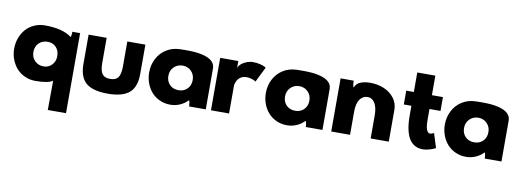

<svg xmlns="http://www.w3.org/2000/svg" viewBox="-71 -1142 5003 1850"><g transform="rotate(10 2430.5 -217.0)"><path d="M275.9 -527.8Q451.2 -527.8 538.1 -460.9Q541.5 -463.4 543.5 -476.6Q545.4 -489.7 545.9 -501.5V-513.2H622.1V270H443.8L445.8 -17.1Q403.3 15.1 276.9 15.1Q221.7 15.1 173.8 -6.3Q126 -27.8 93 -64.5Q60.1 -101.1 41 -151.1Q22 -201.2 22 -256.8Q22 -312.5 40.8 -362.3Q59.6 -412.1 92.5 -448.7Q125.5 -485.4 173.1 -506.6Q220.7 -527.8 275.9 -527.8ZM210 -256.8Q210 -204.6 244.6 -170.4Q279.3 -136.2 330.1 -136.2Q378.4 -136.2 411.1 -170.2Q443.8 -204.1 443.8 -256.8Q443.8 -309.6 412.4 -343.3Q380.9 -377 330.1 -377Q276.4 -377 243.2 -343.3Q210 -309.6 210 -256.8Z M705.1 -226.1V-513.2H881.8V-269Q881.8 -192.9 904.8 -160.9Q927.7 -128.9 982.9 -128.9Q1038.1 -128.9 1061 -160.9Q1084 -192.9 1084 -269V-513.2H1260.7V-226.1Q1260.7 -98.1 1194.3 -41.5Q1127.9 15.1 982.9 15.1Q837.9 15.1 771.5 -41.5Q705.1 -98.1 705.1 -226.1Z M1342.8 -255.9Q1342.8 -330.1 1374.8 -391.6Q1406.7 -453.1 1464.8 -489.5Q1522.9 -525.9 1596.7 -527.8Q1710.9 -531.2 1775.4 -522Q1941.4 -497.6 1941.9 -400.9V0H1778.8Q1776.4 -52.2 1766.6 -58.1Q1736.8 -25.4 1691.9 -5.1Q1647 15.1 1596.7 15.1Q1541.5 15.1 1493.9 -6.1Q1446.3 -27.3 1413.3 -64Q1380.4 -100.6 1361.6 -150.4Q1342.8 -200.2 1342.8 -255.9ZM1650.9 -136.2Q1702.6 -136.2 1735.8 -169.9Q1769 -203.6 1769 -255.9Q1769 -308.6 1734.9 -342.8Q1700.7 -377 1650.9 -377Q1600.1 -377 1565.4 -342.8Q1530.8 -308.6 1530.8 -255.9Q1530.8 -203.1 1564 -169.7Q1597.2 -136.2 1650.9 -136.2Z M1992.7 0V-513.2H2169.9V-439Q2169.9 -457 2190.2 -477.8Q2210.4 -498.5 2244.1 -513.2Q2277.8 -527.8 2312 -527.8Q2349.1 -527.8 2381.3 -519.8Q2413.6 -511.7 2427.2 -503.9L2440.9 -496.1L2366.7 -346.2Q2362.8 -349.1 2356 -353.8Q2349.1 -358.4 2325.2 -366.2Q2301.3 -374 2274.9 -374Q2249 -374 2229 -364.3Q2209 -354.5 2198.2 -341.3Q2187.5 -328.1 2180.7 -312.3Q2173.8 -296.4 2171.9 -286.1Q2169.9 -275.9 2169.9 -270V0Z M2484.4 -255.9Q2484.4 -330.1 2516.4 -391.6Q2548.3 -453.1 2606.4 -489.5Q2664.6 -525.9 2738.3 -527.8Q2852.5 -531.2 2917 -522Q3083 -497.6 3083.5 -400.9V0H2920.4Q2918 -52.2 2908.2 -58.1Q2878.4 -25.4 2833.5 -5.1Q2788.6 15.1 2738.3 15.1Q2683.1 15.1 2635.5 -6.1Q2587.9 -27.3 2554.9 -64Q2522 -100.6 2503.2 -150.4Q2484.4 -200.2 2484.4 -255.9ZM2792.5 -136.2Q2844.2 -136.2 2877.4 -169.9Q2910.6 -203.6 2910.6 -255.9Q2910.6 -308.6 2876.5 -342.8Q2842.3 -377 2792.5 -377Q2741.7 -377 2707 -342.8Q2672.4 -308.6 2672.4 -255.9Q2672.4 -203.1 2705.6 -169.7Q2738.8 -136.2 2792.5 -136.2Z M3169.4 0V-520H3297.4Q3299.8 -460 3309.6 -454.1Q3310.1 -457 3311.5 -462.2Q3313 -467.3 3322.3 -480Q3331.5 -492.7 3345.9 -502.2Q3360.4 -511.7 3389.6 -519.8Q3418.9 -527.8 3457.5 -527.8Q3532.2 -527.8 3594.5 -501.5Q3656.7 -475.1 3694.6 -425Q3732.4 -375 3732.4 -312V0H3555.2V-224.1Q3555.2 -302.2 3529.1 -345.2Q3502.9 -388.2 3457.5 -388.2Q3412.1 -388.2 3382.8 -347.9Q3353.5 -307.6 3353.5 -224.1V0Z M3813 -377.9V-513.2H3887.2V-704.1H4064V-513.2H4171.9V-377.9H4064V-278.8Q4064 -243.7 4066.9 -218Q4069.8 -192.4 4075.7 -177.7Q4081.5 -163.1 4088.9 -155Q4096.2 -147 4106.2 -146Q4116.2 -145 4126 -147.9Q4135.7 -150.9 4147.9 -157.2L4191.9 -17.1Q4139.6 7.3 4094.5 13.9Q4049.3 20.5 4010.7 7.1Q3972.2 -6.3 3945.1 -40Q3918 -73.7 3902.6 -134.3Q3887.2 -194.8 3887.2 -278.8V-377.9Z M4235.8 -255.9Q4235.8 -330.1 4267.8 -391.6Q4299.8 -453.1 4357.9 -489.5Q4416 -525.9 4489.7 -527.8Q4604 -531.2 4668.5 -522Q4834.5 -497.6 4835 -400.9V0H4671.9Q4669.4 -52.2 4659.7 -58.1Q4629.9 -25.4 4585 -5.1Q4540 15.1 4489.7 15.1Q4434.6 15.1 4387 -6.1Q4339.4 -27.3 4306.4 -64Q4273.4 -100.6 4254.6 -150.4Q4235.8 -200.2 4235.8 -255.9ZM4543.9 -136.2Q4595.7 -136.2 4628.9 -169.9Q4662.1 -203.6 4662.1 -255.9Q4662.1 -308.6 4627.9 -342.8Q4593.8 -377 4543.9 -377Q4493.2 -377 4458.5 -342.8Q4423.8 -308.6 4423.8 -255.9Q4423.8 -203.1 4457 -169.7Q4490.2 -136.2 4543.9 -136.2Z"/></g></svg>

Font: Hussar Preview
Style: Bold
Weight: 700
Foundry: Cannot Into Space Fonts, PlusOne Fonts
Version: Version 2.29RC2 "Millennial"